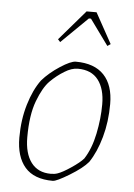

<svg xmlns="http://www.w3.org/2000/svg" viewBox="-49 -682 509 730"><g transform="rotate(5 205.0 -317.5)"><path d="M39 -144Q39 -212 56.5 -270.5Q74 -329 102 -367Q129 -398 169 -424Q209 -450 228 -450Q299 -450 335.5 -411.5Q372 -373 372 -301Q372 -233 355.5 -174Q339 -115 312 -75Q291 -50 242.5 -20.5Q194 9 180 9Q108 9 73.5 -31Q39 -71 39 -144ZM196 -21Q214 -27 246 -48.5Q278 -70 292 -86Q318 -126 330 -184.5Q342 -243 342 -297Q342 -356 316 -390Q290 -424 238 -424Q214 -424 187 -407Q159 -390 134.5 -365.5Q110 -341 89.5 -287Q69 -233 69 -148Q69 -86 95 -51.5Q121 -17 170 -17Q185 -17 196 -21ZM153 -529 252 -644H290L354 -528L342 -520L271 -618H263L162 -519Z"/></g></svg>

Font: Grenze Thin
Style: Italic
Weight: 250
Italic angle: -10°
Designer: Renata Polastri
Foundry: Omnibus-Type
Version: Version 1.002; ttfautohint (v1.8)